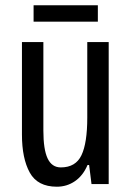

<svg xmlns="http://www.w3.org/2000/svg" viewBox="-20 -696 496 726"><path d="M391 -537V0H326L317 -72H311Q294 -32 263.5 -11Q233 10 195 10Q122 10 92.5 -43.5Q63 -97 63 -187V-537H144V-202Q144 -131 160 -97Q176 -63 210 -63Q266 -63 288 -109Q310 -155 310 -251V-537ZM350 -676V-614H107V-676Z"/></svg>

Font: Noto Sans Kannada ExtraCondensed
Style: Regular
Weight: 400
Width: 2
Designer: Jelle Bosma - Monotype Design Team
Foundry: Monotype Imaging Inc.
Version: Version 2.005; ttfautohint (v1.8.4.7-5d5b)